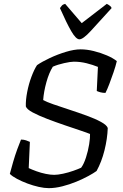

<svg xmlns="http://www.w3.org/2000/svg" viewBox="-20 -976 638 996"><path d="M233 0Q210 0 181 -6.5Q152 -13 122.5 -24Q93 -35 68.5 -48Q44 -61 31 -74Q38 -101 48 -135.5Q58 -170 69.5 -201.5Q81 -233 89 -252Q103 -252 115 -248Q127 -244 135 -240L129 -104Q146 -96 169.5 -87.5Q193 -79 217.5 -74Q242 -69 261 -69Q280 -69 307.5 -75Q335 -81 360.5 -90Q386 -99 401 -106Q415 -125 426 -159Q437 -193 442.5 -227.5Q448 -262 447 -281Q433 -287 397 -299Q361 -311 315.5 -326.5Q270 -342 225.5 -359Q181 -376 150 -392.5Q119 -409 114 -424Q113 -457 121 -498.5Q129 -540 143 -577.5Q157 -615 172 -638Q198 -656 238.5 -675Q279 -694 322 -707Q365 -720 398 -720Q431 -720 467 -711Q503 -702 534.5 -688.5Q566 -675 586 -659Q580 -633 569 -601Q558 -569 547 -540Q536 -511 527 -494Q512 -494 500 -497.5Q488 -501 482 -504L488 -629Q461 -640 429 -648Q397 -656 363 -656Q346 -656 312.5 -648.5Q279 -641 254 -630Q234 -598 220.5 -549Q207 -500 204 -457Q219 -448 256.5 -435Q294 -422 340 -407Q386 -392 430 -376Q474 -360 504 -343.5Q534 -327 539 -312Q537 -256 522 -196Q507 -136 481 -89Q466 -78 438.5 -63Q411 -48 376 -33.5Q341 -19 303.5 -9.5Q266 0 233 0ZM392 -772Q374 -772 349.5 -814.5Q325 -857 291 -934Q296 -941 301 -947Q306 -953 318 -956L404 -856L534 -956Q556 -945 559 -934Q491 -859 451 -815.5Q411 -772 392 -772Z"/></svg>

Font: Texturina Light
Style: Italic
Weight: 300
Italic angle: -11°
Designer: Guillermo Torres Carreño
Foundry: Omnibus-Type
Version: Version 1.002; ttfautohint (v1.8.3)